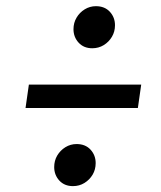

<svg xmlns="http://www.w3.org/2000/svg" viewBox="-20 -652 534 637"><path d="M222 -34.5Q193.9 -34.5 176.8 -53Q159.8 -71.6 159.8 -97.8Q159.8 -118.8 169.8 -135.9Q179.9 -153 196.9 -163.6Q214 -174.1 234.2 -174.1Q263.2 -174.1 280.3 -155.6Q297.4 -137 297.4 -110.8Q297.4 -89.7 287.4 -72.7Q277.3 -55.6 260.2 -45Q243.1 -34.5 222 -34.5ZM286.1 -491.9Q258 -491.9 240.9 -510.4Q223.8 -529 223.8 -555.2Q223.8 -576.2 233.9 -593.3Q243.9 -610.4 261 -621Q278.1 -631.5 298.2 -631.5Q327.3 -631.5 344.4 -613Q361.5 -594.4 361.5 -568.2Q361.5 -547.1 351.4 -530.1Q341.4 -513 324.3 -502.4Q307.2 -491.9 286.1 -491.9ZM437.4 -293.6H64.7L75.8 -371.3H448.5Z"/></svg>

Font: Fira Sans Variable
Style: Italic
Weight: 397
Italic angle: -8°
Designer: Carrois Corporate & Edenspiekermann AG
Foundry: Carrois Corporate GbR & Edenspiekermann AG
Version: Version 4.202